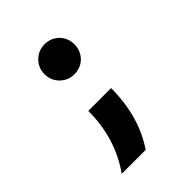

<svg xmlns="http://www.w3.org/2000/svg" viewBox="-150 -479 632 632"><g transform="rotate(-45 166.5 -162.5)"><path d="M166.7 -263.9Q147.2 -263.9 131.6 -273.3Q116 -282.6 106.6 -298.3Q97.2 -313.9 97.2 -334Q97.2 -353.5 106.6 -369.1Q116 -384.7 131.6 -394.1Q147.2 -403.5 166.7 -403.5Q187.5 -403.5 203.1 -394.1Q218.8 -384.7 227.8 -369.1Q236.8 -353.5 236.8 -334Q236.8 -314.6 227.8 -298.6Q218.8 -282.6 203.1 -273.3Q187.5 -263.9 166.7 -263.9ZM45.1 77.8Q65.3 50 80.6 16.3Q95.8 -17.4 104.9 -58Q113.9 -98.6 113.9 -146.5H220.1Q220.1 -82.6 204.5 -26.4Q188.9 29.9 156.9 77.8Z"/></g></svg>

Font: Afacad Flux SemiBold
Style: Regular
Weight: 600
Designer: Kristian Moeller
Foundry: Dicotype
Version: Version 1.100